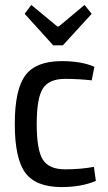

<svg xmlns="http://www.w3.org/2000/svg" viewBox="-20 -747 437 779"><path d="M352 -691 235 -563H196L80 -691L107 -727L212 -640H219L323 -727ZM230 -499Q311 -499 363 -476L352 -421Q297 -427 244 -427Q179 -427 154 -388Q129 -349 129 -244Q129 -138 154 -99Q179 -60 244 -60Q308 -60 361 -70L369 -13Q310 12 230 12Q126 12 83 -45.5Q40 -103 40 -244Q40 -384 83 -441.5Q126 -499 230 -499Z"/></svg>

Font: exo2condensed_r
Style: Regular
Weight: 400
Width: 3
Designer: Natanael Gama
Version: Version 1.001;PS 001.001;hotconv 1.0.70;makeotf.lib2.5.58329